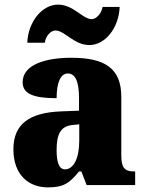

<svg xmlns="http://www.w3.org/2000/svg" viewBox="-20 -801 628 831"><path d="M367 -606C434 -606 494 -678 498 -771H424C420 -744 397 -718 377 -718C338 -718 298 -781 231 -781C163 -781 102 -708 98 -616H174C177 -643 198 -669 220 -669C260 -669 300 -606 367 -606ZM187 10C254 10 280 -7 322 -59H332L355 0H565V-59H561C519 -59 505 -75 505 -129V-382C505 -506 433 -551 289 -551C174 -551 78 -520 78 -445C78 -395 125 -376 225 -376C225 -447 244 -483 273 -483C306 -483 322 -449 322 -375V-322L246 -319C107 -314 38 -264 38 -155C38 -43 105 10 187 10ZM261 -68C236 -68 225 -98 225 -151C225 -220 242 -255 294 -260L323 -263V-191C323 -117 299 -68 261 -68Z"/></svg>

Font: Noto Serif Georgian SemiCondensed Black
Style: Regular
Weight: 900
Width: 4
Designer: Monotype Design Team, Akaki Razmadze
Foundry: Google LLC
Version: Version 2.003